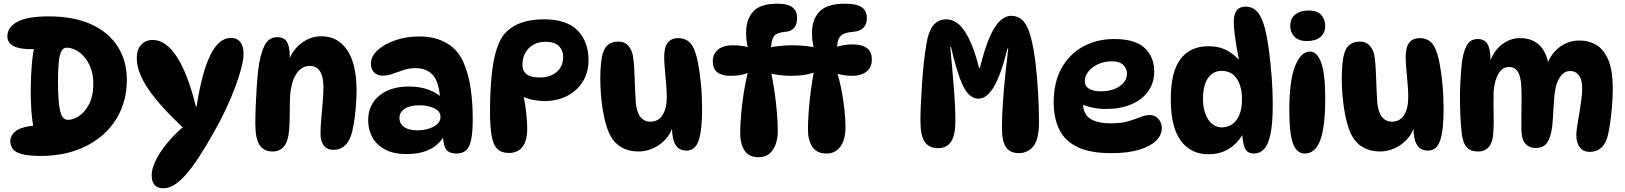

<svg xmlns="http://www.w3.org/2000/svg" viewBox="-20 -824 8826 1043"><path d="M201 23Q136 23 100 13.5Q64 4 50.5 -13.5Q37 -31 36 -54Q35 -89 68 -113.5Q101 -138 189 -144L165 -116Q155 -162 150.5 -223Q146 -284 147 -350Q148 -416 153 -476Q158 -536 169 -578L270 -579Q249 -570 216 -563.5Q183 -557 149 -557Q83 -557 51.5 -575Q20 -593 20 -626Q20 -677 75 -706Q130 -735 244 -735Q382 -735 476.5 -691.5Q571 -648 620 -570.5Q669 -493 669 -390Q669 -300 636 -224.5Q603 -149 541 -93.5Q479 -38 393 -7.5Q307 23 201 23ZM349 -173Q380 -173 412 -195.5Q444 -218 465.5 -261.5Q487 -305 487 -368Q487 -416 473.5 -452.5Q460 -489 438.5 -514Q417 -539 392 -552Q367 -565 342 -565Q324 -565 313.5 -545.5Q303 -526 299 -484.5Q295 -443 295 -378Q295 -276 306 -224.5Q317 -173 349 -173Z M868 199Q804 199 804 127Q804 94 825 49.5Q846 5 885.5 -43.5Q925 -92 979 -138L978 -127Q852 -244 787.5 -337.5Q723 -431 723 -509Q723 -555 747 -581Q771 -607 811 -607Q880 -607 939.5 -517Q999 -427 1044 -246H1048Q1078 -437 1124 -527.5Q1170 -618 1234 -618Q1268 -618 1285.5 -595.5Q1303 -573 1303 -532Q1303 -501 1291 -454.5Q1279 -408 1257.5 -350.5Q1236 -293 1207 -231Q1178 -169 1143 -108Q1054 52 989 125.5Q924 199 868 199Z M1485 -622Q1524 -622 1539 -596Q1554 -570 1554 -519Q1554 -507 1552.5 -493.5Q1551 -480 1548 -469L1546 -489Q1569 -554 1618.5 -590.5Q1668 -627 1724 -627Q1788 -627 1831 -591Q1874 -555 1895.5 -490Q1917 -425 1917 -336Q1917 -285 1912.5 -236Q1908 -187 1901 -146.5Q1894 -106 1884 -80Q1870 -45 1846.5 -27.5Q1823 -10 1791 -10Q1757 -10 1739 -33.5Q1721 -57 1721 -98Q1721 -130 1725 -175.5Q1729 -221 1733 -267.5Q1737 -314 1737 -349Q1737 -466 1662 -466Q1622 -466 1594.5 -429.5Q1567 -393 1558 -326Q1555 -300 1554.5 -261.5Q1554 -223 1553.5 -185.5Q1553 -148 1551 -122Q1546 -57 1523 -29Q1500 -1 1461 -1Q1414 -1 1390.5 -35.5Q1367 -70 1367 -152Q1367 -194 1369 -246Q1371 -298 1374.5 -350.5Q1378 -403 1383 -446Q1393 -527 1416 -574.5Q1439 -622 1485 -622Z M2460 10Q2416 10 2401 -16.5Q2386 -43 2386 -101L2398 -96Q2343 13 2188 13Q2118 13 2071.5 -12Q2025 -37 2002.5 -78.5Q1980 -120 1980 -170Q1980 -255 2040.5 -304.5Q2101 -354 2201 -354Q2265 -354 2312.5 -335Q2360 -316 2394 -282L2371 -284Q2366 -376 2332.5 -415Q2299 -454 2237 -454Q2204 -454 2173 -444Q2142 -434 2114 -423.5Q2086 -413 2060 -413Q2029 -413 2012 -431Q1995 -449 1995 -478Q1995 -518 2031.5 -551.5Q2068 -585 2128 -605.5Q2188 -626 2258 -626Q2346 -626 2409.5 -588Q2473 -550 2502 -475Q2527 -414 2537.5 -339Q2548 -264 2548 -179Q2548 -104 2539 -63Q2530 -22 2510.5 -6Q2491 10 2460 10ZM2249 -116Q2277 -116 2305.5 -124Q2334 -132 2353.5 -148.5Q2373 -165 2373 -189Q2373 -211 2356.5 -224.5Q2340 -238 2314 -245Q2288 -252 2258 -252Q2206 -252 2178 -233Q2150 -214 2150 -183Q2150 -151 2176 -133.5Q2202 -116 2249 -116Z M2935 -719Q3059 -719 3118 -658Q3177 -597 3177 -498Q3177 -430 3145.5 -380Q3114 -330 3060 -302.5Q3006 -275 2938 -275Q2910 -275 2877.5 -281Q2845 -287 2811 -303L2818 -322Q2826 -298 2831.5 -263Q2837 -228 2840.5 -191.5Q2844 -155 2844 -124Q2844 -60 2818.5 -26.5Q2793 7 2744 7Q2704 7 2681.5 -15Q2659 -37 2650.5 -87Q2642 -137 2642 -220Q2642 -359 2656 -457.5Q2670 -556 2702 -613Q2729 -662 2788 -690.5Q2847 -719 2935 -719ZM2912 -403Q2968 -403 3003.5 -432.5Q3039 -462 3039 -516Q3039 -551 3016 -574Q2993 -597 2942 -597Q2905 -597 2876.5 -580.5Q2848 -564 2833 -536Q2818 -508 2818 -473Q2818 -438 2841 -420.5Q2864 -403 2912 -403Z M3709 -6Q3677 -6 3659.5 -24.5Q3642 -43 3636 -72.5Q3630 -102 3630 -135L3635 -139Q3623 -96 3593.5 -65Q3564 -34 3525.5 -17.5Q3487 -1 3449 -1Q3395 -1 3353.5 -25.5Q3312 -50 3288 -103Q3266 -153 3253.5 -233Q3241 -313 3241 -398Q3241 -441 3244.5 -477.5Q3248 -514 3256 -538Q3266 -569 3287 -583.5Q3308 -598 3339 -598Q3375 -598 3396 -572.5Q3417 -547 3421 -501Q3425 -469 3426.5 -424.5Q3428 -380 3430 -336Q3432 -292 3434 -262Q3440 -211 3460.5 -187Q3481 -163 3512 -163Q3556 -163 3579 -198.5Q3602 -234 3602 -297Q3602 -329 3598.5 -370Q3595 -411 3591.5 -450Q3588 -489 3588 -514Q3588 -569 3608 -593Q3628 -617 3664 -617Q3694 -617 3715.5 -602.5Q3737 -588 3748 -562Q3762 -532 3772 -481Q3782 -430 3788 -365.5Q3794 -301 3794 -229Q3794 -117 3775.5 -61.5Q3757 -6 3709 -6Z M4102 30Q4047 30 4024 -7Q4001 -44 4001 -99Q4001 -145 4006 -203.5Q4011 -262 4021 -324Q4031 -386 4045 -443L4060 -436Q4016 -412 3948 -412Q3902 -412 3877 -431Q3852 -450 3852 -490Q3852 -532 3881 -555Q3910 -578 3959 -578Q3987 -578 4010.5 -574.5Q4034 -571 4053 -566H4042Q4033 -608 4033 -645Q4033 -719 4071.5 -761.5Q4110 -804 4203 -804Q4259 -804 4284.5 -784.5Q4310 -765 4310 -726Q4310 -693 4294 -673Q4278 -653 4245 -651Q4201 -647 4186 -629Q4171 -611 4168 -562L4153 -564Q4180 -571 4215 -574.5Q4250 -578 4284 -578Q4322 -578 4354 -574.5Q4386 -571 4411 -566H4400Q4391 -608 4391 -645Q4391 -719 4432 -761.5Q4473 -804 4571 -804Q4634 -804 4661.5 -784.5Q4689 -765 4689 -726Q4689 -658 4614 -651Q4580 -648 4562 -639.5Q4544 -631 4536 -613Q4528 -595 4527 -562L4511 -564Q4532 -573 4559 -578Q4586 -583 4612 -583Q4659 -583 4687.5 -564Q4716 -545 4716 -500Q4716 -456 4686 -434Q4656 -412 4611 -412Q4590 -412 4566.5 -415.5Q4543 -419 4520 -425L4525 -439Q4540 -393 4550.5 -339Q4561 -285 4567 -231Q4573 -177 4573 -130Q4573 -92 4562 -60Q4551 -28 4528 -9Q4505 10 4470 10Q4416 10 4392.5 -27Q4369 -64 4369 -119Q4369 -163 4373 -217.5Q4377 -272 4384.5 -330.5Q4392 -389 4403 -443L4418 -436Q4390 -424 4354.5 -418Q4319 -412 4277 -412Q4250 -412 4220.5 -415.5Q4191 -419 4162 -425L4167 -439Q4178 -390 4186.5 -332.5Q4195 -275 4200 -217.5Q4205 -160 4205 -110Q4205 -72 4193.5 -40Q4182 -8 4159.5 11Q4137 30 4102 30Z M5514 8Q5487 8 5466 -4Q5445 -16 5434 -46Q5423 -76 5423 -130Q5423 -194 5428 -267Q5433 -340 5441 -415.5Q5449 -491 5457 -561H5453Q5419 -422 5380.5 -355Q5342 -288 5295 -288Q5266 -288 5241.5 -312.5Q5217 -337 5194.5 -398Q5172 -459 5146 -569H5142Q5147 -521 5151.5 -467Q5156 -413 5160.5 -358Q5165 -303 5167.5 -254Q5170 -205 5170 -166Q5170 -125 5162 -91.5Q5154 -58 5133 -38.5Q5112 -19 5076 -19Q5027 -19 5003.5 -53.5Q4980 -88 4980 -167Q4980 -208 4982.5 -262Q4985 -316 4989 -374Q4993 -432 4999 -486.5Q5005 -541 5012 -582Q5024 -656 5051 -687.5Q5078 -719 5121 -719Q5153 -719 5183.5 -696Q5214 -673 5243 -615.5Q5272 -558 5299 -455H5303Q5329 -561 5356.5 -623Q5384 -685 5413 -711.5Q5442 -738 5471 -738Q5517 -738 5542.5 -705.5Q5568 -673 5582 -613Q5597 -554 5606 -475.5Q5615 -397 5619.5 -314.5Q5624 -232 5624 -161Q5624 -68 5594 -30Q5564 8 5514 8Z M6018 8Q5902 8 5833.5 -25Q5765 -58 5734.5 -120Q5704 -182 5704 -268Q5704 -377 5746.5 -453.5Q5789 -530 5863.5 -571Q5938 -612 6033 -612Q6146 -612 6198 -563.5Q6250 -515 6250 -436Q6250 -373 6216.5 -327Q6183 -281 6124 -256.5Q6065 -232 5988 -232Q5947 -232 5909.5 -240.5Q5872 -249 5842 -264L5866 -313Q5863 -289 5863 -265Q5863 -205 5902 -179.5Q5941 -154 6012 -154Q6072 -154 6110 -165.5Q6148 -177 6175 -188Q6202 -199 6227 -199Q6243 -199 6257.5 -190.5Q6272 -182 6281.5 -166Q6291 -150 6291 -126Q6291 -90 6260 -59.5Q6229 -29 6168 -10.5Q6107 8 6018 8ZM5960 -328Q6022 -328 6062 -355.5Q6102 -383 6102 -423Q6102 -452 6081.5 -471.5Q6061 -491 6019 -491Q5979 -491 5945.5 -475.5Q5912 -460 5892.5 -435.5Q5873 -411 5873 -382Q5873 -356 5896 -342Q5919 -328 5960 -328Z M6545 14Q6449 14 6394.5 -59.5Q6340 -133 6340 -284Q6340 -434 6393 -503.5Q6446 -573 6545 -573Q6603 -573 6647 -549Q6691 -525 6726 -481L6714 -477Q6707 -516 6699 -560Q6691 -604 6686.5 -643Q6682 -682 6682 -705Q6682 -745 6697.5 -766.5Q6713 -788 6746 -788Q6787 -788 6812.5 -757Q6838 -726 6853 -663Q6865 -614 6874 -545Q6883 -476 6888.5 -400.5Q6894 -325 6894 -257Q6894 -153 6881.5 -94.5Q6869 -36 6846 -13Q6823 10 6792 10Q6755 10 6741.5 -21Q6728 -52 6728 -122H6745Q6718 -60 6666.5 -23Q6615 14 6545 14ZM6617 -132Q6647 -132 6672 -148Q6697 -164 6712 -198.5Q6727 -233 6727 -285Q6727 -353 6699 -396Q6671 -439 6615 -439Q6571 -439 6543 -401Q6515 -363 6515 -286Q6515 -219 6543 -175.5Q6571 -132 6617 -132Z M7089 -767Q7137 -767 7158 -742Q7179 -717 7179 -685Q7179 -645 7153 -623Q7127 -601 7080 -601Q7034 -601 7011.5 -625Q6989 -649 6989 -682Q6989 -724 7016.5 -745.5Q7044 -767 7089 -767ZM7096 -544Q7135 -544 7157 -484Q7179 -424 7179 -293Q7179 -132 7151.5 -61Q7124 10 7068 10Q7025 10 7004.5 -42.5Q6984 -95 6984 -226Q6984 -387 7015.5 -465.5Q7047 -544 7096 -544Z M7737 -6Q7705 -6 7687.5 -24.5Q7670 -43 7664 -72.5Q7658 -102 7658 -135L7663 -139Q7651 -96 7621.5 -65Q7592 -34 7553.5 -17.5Q7515 -1 7477 -1Q7423 -1 7381.5 -25.5Q7340 -50 7316 -103Q7294 -153 7281.5 -233Q7269 -313 7269 -398Q7269 -441 7272.5 -477.5Q7276 -514 7284 -538Q7294 -569 7315 -583.5Q7336 -598 7367 -598Q7403 -598 7424 -572.5Q7445 -547 7449 -501Q7453 -469 7454.5 -424.5Q7456 -380 7458 -336Q7460 -292 7462 -262Q7468 -211 7488.5 -187Q7509 -163 7540 -163Q7584 -163 7607 -198.5Q7630 -234 7630 -297Q7630 -329 7626.5 -370Q7623 -411 7619.5 -450Q7616 -489 7616 -514Q7616 -569 7636 -593Q7656 -617 7692 -617Q7722 -617 7743.5 -602.5Q7765 -588 7776 -562Q7790 -532 7800 -481Q7810 -430 7816 -365.5Q7822 -301 7822 -229Q7822 -117 7803.5 -61.5Q7785 -6 7737 -6Z M8380 -458Q8390 -499 8415.5 -532Q8441 -565 8478 -584.5Q8515 -604 8559 -604Q8612 -604 8653 -579Q8694 -554 8717.5 -497Q8741 -440 8741 -345Q8741 -297 8737 -248Q8733 -199 8727 -157Q8721 -115 8714 -87Q8703 -43 8678 -21Q8653 1 8615 1Q8582 1 8562.5 -23Q8543 -47 8543 -91Q8543 -110 8548 -140.5Q8553 -171 8559 -207Q8565 -243 8570 -279.5Q8575 -316 8575 -346Q8575 -390 8557.5 -414Q8540 -438 8509 -438Q8473 -438 8449.5 -397.5Q8426 -357 8422 -280Q8418 -215 8414.5 -164.5Q8411 -114 8400 -81Q8390 -50 8371.5 -35Q8353 -20 8322 -20Q8288 -20 8267.5 -42Q8247 -64 8245 -112Q8244 -145 8244.5 -191Q8245 -237 8245.5 -282Q8246 -327 8244 -357Q8241 -410 8225 -435Q8209 -460 8178 -460Q8142 -460 8121 -425.5Q8100 -391 8094 -330Q8093 -303 8093 -264Q8093 -225 8094 -186.5Q8095 -148 8093 -122Q8092 -57 8070.5 -29Q8049 -1 8010 -1Q7965 -1 7944.5 -28Q7924 -55 7919 -114Q7915 -158 7913 -201.5Q7911 -245 7911 -288Q7911 -332 7913.5 -382.5Q7916 -433 7921 -479Q7927 -536 7946 -574Q7965 -612 8008 -612Q8045 -612 8061 -583.5Q8077 -555 8077 -496Q8077 -476 8074 -459L8071 -479Q8091 -544 8136.5 -580.5Q8182 -617 8237 -617Q8309 -617 8349.5 -571.5Q8390 -526 8394 -446Z"/></svg>

Font: DynaPuff Medium
Style: Regular
Weight: 500
Version: Version 2.000